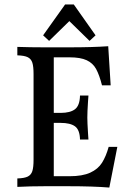

<svg xmlns="http://www.w3.org/2000/svg" viewBox="-20 -838 570 864"><path d="M508 -177 472 6Q398 0 290 0H180Q116 0 58 3V-35Q90 -36 105 -43.5Q120 -51 125.5 -68Q131 -85 131 -119V-505Q131 -539 125.5 -556Q120 -573 105 -580.5Q90 -588 58 -589V-627Q116 -625 180 -625H290Q396 -625 467 -630L478 -454H439Q427 -501 412.5 -527.5Q398 -554 370 -567Q342 -580 293 -580H222V-330H253Q296 -330 317.5 -346.5Q339 -363 340 -408H378L376 -380Q373 -334 373 -309Q373 -287 376 -240L378 -210H340Q339 -254 317.5 -269.5Q296 -285 253 -285H222V-45H293Q351 -45 386 -61Q421 -77 439 -105.5Q457 -134 469 -177ZM410 -679 383 -654 292 -743 201 -654 174 -679 273 -818H312Z"/></svg>

Font: Gupter Medium
Style: Regular
Weight: 500
Designer: Octavio Pardo
Version: Version 1.000